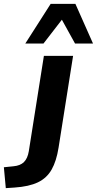

<svg xmlns="http://www.w3.org/2000/svg" viewBox="-125 -780 501 993"><path d="M-95 193 -105 85 -56 80Q-20 77 -1 58Q18 39 24 2L102 -491H253L178 -17Q167 53 142 97Q117 141 71 163Q25 185 -50 190ZM6 -555 137 -760H265L356 -555H263L195 -678L100 -555Z"/></svg>

Font: Nunito Sans ExtraBold
Style: Italic
Weight: 800
Italic angle: -9°
Designer: Vernon Adams
Foundry: Vernon Adams
Version: Version 3.006; ttfautohint (v1.8.3)